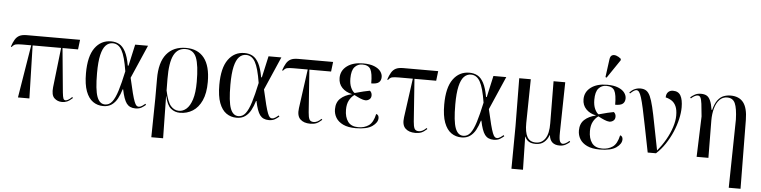

<svg xmlns="http://www.w3.org/2000/svg" viewBox="-55 -1101 6496 1638"><g transform="rotate(5 3193.0 -282.0)"><path d="M111 0 185 -453H110Q69 -453 52 -448.5Q35 -444 20 -424L13 -427Q25 -463 39.5 -487.5Q54 -512 77 -524Q100 -536 141 -536H596L586 -453H453L489 -76Q493 -38 498.5 -24.5Q504 -11 518 -11Q525 -11 538.5 -17.5Q552 -24 572 -44L579 -36Q552 -11 531.5 -2.5Q511 6 489 6Q449 6 422 -20Q395 -46 402 -112L441 -453H197L209 0Z M842 10Q792 10 753.5 -17Q715 -44 693 -102.5Q671 -161 671 -257Q671 -402 723 -474Q775 -546 862 -546Q901 -546 931.5 -529.5Q962 -513 984.5 -471Q1007 -429 1021 -352H1027L1068 -536H1178L1054 -251Q1072 -170 1084.5 -122Q1097 -74 1106.5 -50Q1116 -26 1124.5 -18.5Q1133 -11 1143 -11Q1158 -11 1174 -22Q1190 -33 1199 -41L1205 -32Q1192 -20 1171 -7Q1150 6 1117 6Q1067 6 1041.5 -28Q1016 -62 999 -147H995Q982 -103 963 -67.5Q944 -32 914.5 -11Q885 10 842 10ZM856 -5Q892 -5 916.5 -36.5Q941 -68 961.5 -133.5Q982 -199 1004 -302Q984 -428 955 -479.5Q926 -531 877 -531Q842 -531 817 -505Q792 -479 778.5 -421Q765 -363 765 -266Q765 -123 787 -64Q809 -5 856 -5Z M1274 239 1279 -93V-261Q1278 -402 1336.5 -474Q1395 -546 1504 -546Q1605 -546 1659 -477.5Q1713 -409 1713 -272Q1713 -176 1684.5 -113.5Q1656 -51 1607.5 -20.5Q1559 10 1498 10Q1454 10 1420.5 -17.5Q1387 -45 1371 -120H1369L1375 239ZM1489 -6Q1523 -6 1552.5 -31.5Q1582 -57 1600.5 -114Q1619 -171 1619 -265Q1619 -407 1593.5 -471.5Q1568 -536 1500 -536Q1432 -536 1399.5 -472.5Q1367 -409 1368 -268L1369 -170Q1389 -74 1418.5 -40Q1448 -6 1489 -6Z M1984 10Q1934 10 1895.5 -17Q1857 -44 1835 -102.5Q1813 -161 1813 -257Q1813 -402 1865 -474Q1917 -546 2004 -546Q2043 -546 2073.5 -529.5Q2104 -513 2126.5 -471Q2149 -429 2163 -352H2169L2210 -536H2320L2196 -251Q2214 -170 2226.5 -122Q2239 -74 2248.5 -50Q2258 -26 2266.5 -18.5Q2275 -11 2285 -11Q2300 -11 2316 -22Q2332 -33 2341 -41L2347 -32Q2334 -20 2313 -7Q2292 6 2259 6Q2209 6 2183.5 -28Q2158 -62 2141 -147H2137Q2124 -103 2105 -67.5Q2086 -32 2056.5 -11Q2027 10 1984 10ZM1998 -5Q2034 -5 2058.5 -36.5Q2083 -68 2103.5 -133.5Q2124 -199 2146 -302Q2126 -428 2097 -479.5Q2068 -531 2019 -531Q1984 -531 1959 -505Q1934 -479 1920.5 -421Q1907 -363 1907 -266Q1907 -123 1929 -64Q1951 -5 1998 -5Z M2614 6Q2558 6 2528 -23.5Q2498 -53 2507 -118L2553 -453H2433Q2392 -453 2375 -448.5Q2358 -444 2343 -424L2336 -427Q2348 -463 2362.5 -487.5Q2377 -512 2400 -524Q2423 -536 2464 -536H2763L2753 -453H2567L2593 -89Q2596 -48 2605.5 -29.5Q2615 -11 2643 -11Q2674 -11 2707 -44L2714 -36Q2687 -11 2665.5 -2.5Q2644 6 2614 6Z M3004 10Q2938 10 2896 -10Q2854 -30 2834 -63Q2814 -96 2814 -136Q2814 -195 2850 -228.5Q2886 -262 2947 -276V-277Q2894 -288 2862 -321.5Q2830 -355 2830 -405Q2830 -468 2881.5 -507Q2933 -546 3020 -546Q3078 -546 3115 -531Q3152 -516 3169.5 -492.5Q3187 -469 3187 -444Q3187 -414 3168.5 -398Q3150 -382 3103 -382Q3103 -469 3084.5 -502.5Q3066 -536 3014 -536Q2974 -536 2948 -506.5Q2922 -477 2922 -409Q2922 -362 2936.5 -330.5Q2951 -299 2969 -288Q3010 -300 3043 -307.5Q3076 -315 3097 -319Q3115 -305 3115 -280Q3115 -258 3100 -246Q3085 -234 3065 -234Q3047 -235 3022 -245.5Q2997 -256 2969 -271Q2942 -252 2925 -220Q2908 -188 2908 -140Q2908 -77 2936 -38.5Q2964 0 3025 0Q3077 0 3114.5 -26Q3152 -52 3168 -126Q3180 -123 3185.5 -114Q3191 -105 3191 -93Q3191 -54 3145.5 -22Q3100 10 3004 10Z M3514 6Q3458 6 3428 -23.5Q3398 -53 3407 -118L3453 -453H3333Q3292 -453 3275 -448.5Q3258 -444 3243 -424L3236 -427Q3248 -463 3262.5 -487.5Q3277 -512 3300 -524Q3323 -536 3364 -536H3663L3653 -453H3467L3493 -89Q3496 -48 3505.5 -29.5Q3515 -11 3543 -11Q3574 -11 3607 -44L3614 -36Q3587 -11 3565.5 -2.5Q3544 6 3514 6Z M3910 10Q3860 10 3821.5 -17Q3783 -44 3761 -102.5Q3739 -161 3739 -257Q3739 -402 3791 -474Q3843 -546 3930 -546Q3969 -546 3999.5 -529.5Q4030 -513 4052.5 -471Q4075 -429 4089 -352H4095L4136 -536H4246L4122 -251Q4140 -170 4152.5 -122Q4165 -74 4174.5 -50Q4184 -26 4192.5 -18.5Q4201 -11 4211 -11Q4226 -11 4242 -22Q4258 -33 4267 -41L4273 -32Q4260 -20 4239 -7Q4218 6 4185 6Q4135 6 4109.5 -28Q4084 -62 4067 -147H4063Q4050 -103 4031 -67.5Q4012 -32 3982.5 -11Q3953 10 3910 10ZM3924 -5Q3960 -5 3984.5 -36.5Q4009 -68 4029.5 -133.5Q4050 -199 4072 -302Q4052 -428 4023 -479.5Q3994 -531 3945 -531Q3910 -531 3885 -505Q3860 -479 3846.5 -421Q3833 -363 3833 -266Q3833 -123 3855 -64Q3877 -5 3924 -5Z M4358 239 4361 -126 4357 -536H4456L4450 -160Q4449 -83 4471 -42.5Q4493 -2 4546 -2Q4597 -2 4626 -45.5Q4655 -89 4654 -176L4651 -536H4751L4743 -103Q4742 -49 4750.5 -30Q4759 -11 4776 -11Q4787 -11 4802 -19.5Q4817 -28 4831 -41L4837 -32Q4822 -18 4800.5 -6Q4779 6 4749 6Q4669 6 4660 -75H4658Q4643 -35 4615.5 -12.5Q4588 10 4545 10Q4509 10 4487 -3Q4465 -16 4453 -44H4451L4457 239Z M5093 10Q5027 10 4985 -10Q4943 -30 4923 -63Q4903 -96 4903 -136Q4903 -195 4939 -228.5Q4975 -262 5036 -276V-277Q4983 -288 4951 -321.5Q4919 -355 4919 -405Q4919 -468 4970.5 -507Q5022 -546 5109 -546Q5167 -546 5204 -531Q5241 -516 5258.5 -492.5Q5276 -469 5276 -444Q5276 -414 5257.5 -398Q5239 -382 5192 -382Q5192 -469 5173.5 -502.5Q5155 -536 5103 -536Q5063 -536 5037 -506.5Q5011 -477 5011 -409Q5011 -362 5025.5 -330.5Q5040 -299 5058 -288Q5099 -300 5132 -307.5Q5165 -315 5186 -319Q5204 -305 5204 -280Q5204 -258 5189 -246Q5174 -234 5154 -234Q5136 -235 5111 -245.5Q5086 -256 5058 -271Q5031 -252 5014 -220Q4997 -188 4997 -140Q4997 -77 5025 -38.5Q5053 0 5114 0Q5166 0 5203.5 -26Q5241 -52 5257 -126Q5269 -123 5274.5 -114Q5280 -105 5280 -93Q5280 -54 5234.5 -22Q5189 10 5093 10ZM5099 -606 5089 -610 5110 -766Q5114 -792 5129.5 -799.5Q5145 -807 5166 -800Q5187 -793 5206 -776V-764Z M5504 0Q5478 -130 5460 -221Q5442 -312 5429 -371Q5416 -430 5405.5 -463Q5395 -496 5385 -509Q5375 -522 5362 -522Q5344 -522 5310 -489L5303 -497Q5342 -539 5395 -539Q5425 -539 5445 -526Q5465 -513 5479.5 -481Q5494 -449 5508 -391Q5522 -333 5539 -243Q5556 -153 5582 -25Q5622 -72 5653 -126.5Q5684 -181 5701.5 -235.5Q5719 -290 5719 -335Q5719 -385 5705.5 -414.5Q5692 -444 5669 -459.5Q5646 -475 5616 -482Q5616 -511 5631.5 -527.5Q5647 -544 5674 -544Q5720 -544 5739.5 -509Q5759 -474 5759 -409Q5759 -363 5746.5 -308Q5734 -253 5710 -197Q5686 -141 5652 -90Q5618 -39 5575 0Z M6219 239 6229 -346Q6226 -442 6207 -484.5Q6188 -527 6139 -527Q6100 -527 6073.5 -499Q6047 -471 6034 -424Q6021 -377 6021 -320L6024 0H5923L5935 -347Q5929 -416 5924 -454Q5919 -492 5911 -507Q5903 -522 5887 -522Q5875 -522 5859.5 -513.5Q5844 -505 5831 -492L5824 -501Q5840 -515 5861.5 -527Q5883 -539 5914 -539Q5943 -539 5962 -528.5Q5981 -518 5994 -490Q6007 -462 6015 -410H6020Q6035 -467 6057.5 -496Q6080 -525 6108 -535.5Q6136 -546 6167 -546Q6240 -546 6276.5 -499Q6313 -452 6314 -350L6320 239Z"/></g></svg>

Font: Noto Serif Display SemiCondensed
Style: Regular
Weight: 400
Width: 4
Designer: Monotype Design Team
Foundry: Monotype Imaging Inc.
Version: Version 2.009